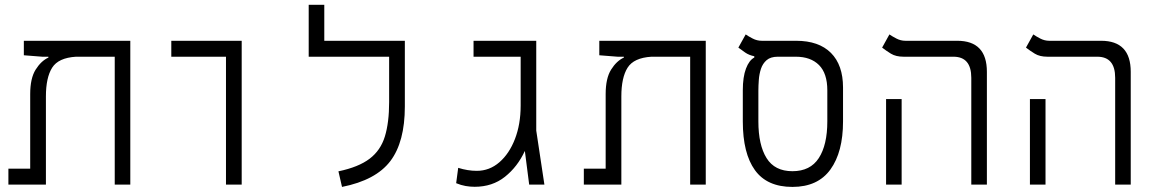

<svg xmlns="http://www.w3.org/2000/svg" viewBox="-20 -752 4728 782"><path d="M510.7 0H447.3V-521H289.6Q217.8 -516.6 192.4 -476.3Q167 -436 167 -359.4V0H14.2V-64.9H103V-368.7Q103 -433.1 125.2 -468.5Q147.5 -503.9 177.2 -517.6V-521H151.9L77.1 -526.9V-585.9H510.7Z M900.4 0V-521H677.7V-585.9H964.4V0Z M1564.9 -585.9H1628.9V-318.4Q1628.9 -173.8 1569.8 -95.9Q1510.7 -18.1 1373 9.3L1358.4 -54.2Q1440.4 -71.3 1485.4 -105.5Q1530.3 -139.6 1547.6 -196.3Q1564.9 -252.9 1564.9 -335.9V-521H1237.3V-732.4H1300.8V-585.9Z M1913.1 8.8Q1895 8.8 1876.5 5.6Q1857.9 2.4 1837.9 -5.9L1846.2 -68.4Q1885.3 -56.2 1921.9 -56.2Q1973.6 -56.2 2013.9 -91.1Q2054.2 -126 2077.4 -186Q2100.6 -246.1 2100.6 -322.3V-521H1908.7V-585.9H2164.1V-220.2L2197.3 0H2135.3L2117.7 -137.2Q2087.9 -72.8 2036.6 -32Q1985.4 8.8 1913.1 8.8Z M2854.5 0H2791V-521H2633.3Q2561.5 -516.6 2536.1 -476.3Q2510.7 -436 2510.7 -359.4V0H2357.9V-64.9H2446.8V-368.7Q2446.8 -433.1 2469 -468.5Q2491.2 -503.9 2521 -517.6V-521H2495.6L2420.9 -526.9V-585.9H2854.5Z M3207.5 9.3Q3104 9.3 3054.7 -59.1Q3005.4 -127.4 3005.4 -257.3V-384.3Q3005.4 -438.5 3018.3 -472.7Q3031.2 -506.8 3052.2 -517.6V-522.9Q3030.8 -527.3 3015.4 -537.8Q3000 -548.3 2987.3 -558.1L3017.1 -611.8Q3028.3 -604 3045.7 -595Q3063 -585.9 3083 -585.9H3222.7Q3314.9 -585.9 3364.3 -536.6Q3413.6 -487.3 3413.6 -395.5V-257.3Q3413.6 -132.8 3362.3 -61.8Q3311 9.3 3207.5 9.3ZM3207.5 -54.7Q3280.3 -54.7 3314.9 -108.2Q3349.6 -161.6 3349.6 -257.8V-384.3Q3349.6 -453.1 3315.7 -487.1Q3281.7 -521 3221.2 -521H3147.9Q3118.7 -521 3102.5 -507.1Q3086.4 -493.2 3079.3 -471.7Q3072.3 -450.2 3070.6 -426.5Q3068.8 -402.8 3068.8 -382.8V-257.8Q3068.8 -161.6 3102.1 -108.2Q3135.3 -54.7 3207.5 -54.7Z M3936 0V-435.1Q3936 -521 3863.3 -521H3660.2Q3628.9 -521 3608.6 -533.4Q3588.4 -545.9 3572.8 -558.1L3602.5 -611.8Q3613.8 -604 3631.1 -595Q3648.4 -585.9 3668 -585.9H3878.9Q3999.5 -585.9 3999.5 -459.5V0ZM3588.9 0V-348.6H3652.3V0Z M4522 0V-435.1Q4522 -521 4449.2 -521H4246.1Q4214.8 -521 4194.6 -533.4Q4174.3 -545.9 4158.7 -558.1L4188.5 -611.8Q4199.7 -604 4217 -595Q4234.4 -585.9 4253.9 -585.9H4464.8Q4585.4 -585.9 4585.4 -459.5V0ZM4174.8 0V-348.6H4238.3V0Z"/></svg>

Font: CaskaydiaCove NFP Light
Style: Regular
Weight: 300
Designer: Aaron Bell
Foundry: Saja Typeworks
Version: Version 2111.001; VTT 6.35;Nerd Fonts 3.1.1